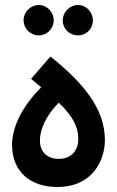

<svg xmlns="http://www.w3.org/2000/svg" viewBox="-20 -742 468 765"><path d="M135 -601C167 -601 194 -628 194 -661C194 -694 167 -722 135 -722C101 -722 74 -694 74 -661C74 -628 101 -601 135 -601ZM291 -601C324 -601 350 -627 350 -660C350 -694 324 -722 291 -722C257 -722 230 -694 230 -660C230 -627 257 -601 291 -601ZM208 3C352 3 398 -107 398 -185C397 -311 311 -412 181 -517L104 -428L144 -394C61 -311 28 -228 28 -165C28 -56 103 3 208 3ZM214 -109C169 -109 139 -136 139 -182C139 -226 163 -281 214 -333C274 -276 292 -232 292 -189C292 -144 266 -109 214 -109Z"/></svg>

Font: Noto Sans Arabic SemCond SemBd
Style: Regular
Weight: 600
Width: 4
Designer: Monotype Design Team, Nadine Chahine, Nizar Qandah and Khaled Hosny
Foundry: Monotype Imaging Inc.
Version: Version 2.012